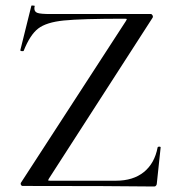

<svg xmlns="http://www.w3.org/2000/svg" viewBox="-20 -676 638 698"><path d="M441 -606Q441 -608 433 -608Q276 -608 212 -601.5Q148 -595 118.5 -572Q89 -549 66 -491Q65 -490 62 -490Q53 -490 54 -494L94 -655Q94 -656 98 -656Q108 -656 106 -653Q105 -650 105 -645Q105 -633 116.5 -629Q128 -625 163 -625H528Q532 -625 534.5 -620.5Q537 -616 535 -612L158 -27L155 -21Q155 -19 163 -19H401Q464 -19 503 -50.5Q542 -82 553 -140Q554 -143 559 -143Q564 -143 564 -140L550 -8Q550 -5 547.5 -1.5Q545 2 541 2Q392 0 62 0Q58 0 56 -4.5Q54 -9 57 -13L438 -600Z"/></svg>

Font: Cormorant SC Medium
Style: Regular
Weight: 500
Designer: Christian Thalmann (Catharsis Fonts)
Foundry: Catharsis Fonts
Version: Version 4.000